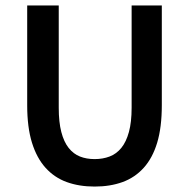

<svg xmlns="http://www.w3.org/2000/svg" viewBox="-20 -674 695 706"><path d="M328 12Q271 12 225.5 -4.5Q180 -21 147.5 -57Q115 -93 97.5 -149.5Q80 -206 80 -287V-654H196V-278Q196 -225 205.5 -188.5Q215 -152 232.5 -130Q250 -108 274 -98.5Q298 -89 328 -89Q358 -89 383 -98.5Q408 -108 426 -130Q444 -152 454 -188.5Q464 -225 464 -278V-654H575V-287Q575 -206 558 -149.5Q541 -93 508.5 -57Q476 -21 430.5 -4.5Q385 12 328 12Z"/></svg>

Font: Processing Sans Pro Semibold
Style: Regular
Weight: 600
Designer: Paul D. Hunt
Foundry: Adobe Systems Incorporated
Version: Version 2.020;PS 2.000;hotconv 1.0.86;makeotf.lib2.5.63406